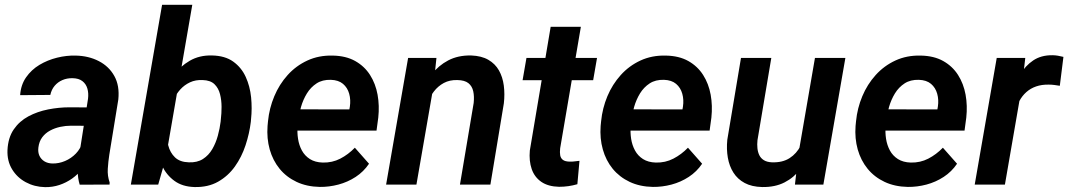

<svg xmlns="http://www.w3.org/2000/svg" viewBox="-20 -770 4457 801"><path d="M308.6 -112.3 347.2 -357.9Q350.1 -381.3 344.5 -400.6Q338.9 -419.9 323.7 -431.6Q308.6 -443.4 282.7 -443.8Q259.8 -444.3 240.5 -436Q221.2 -427.7 208 -412.1Q194.8 -396.5 189.9 -374L64 -373Q66.9 -416 88.9 -447.5Q110.8 -479 144.5 -499.3Q178.2 -519.5 217.8 -529.3Q257.3 -539.1 295.4 -538.1Q349.6 -537.1 392.1 -515.1Q434.6 -493.2 457 -452.9Q479.5 -412.6 473.6 -355L436 -124.5Q431.6 -96.2 429.7 -66.2Q427.7 -36.1 437.5 -8.8L437 0L312.5 0.5Q304.2 -26.9 304.4 -55.7Q304.7 -84.5 308.6 -112.3ZM361.8 -321.8 349.1 -245.1 276.4 -245.6Q253.9 -245.6 231.2 -240.7Q208.5 -235.8 189 -225.3Q169.4 -214.8 156.2 -197.3Q143.1 -179.7 140.1 -154.3Q137.7 -134.8 144.5 -120.1Q151.4 -105.5 165.3 -96.9Q179.2 -88.4 198.7 -87.9Q225.6 -87.4 251.5 -98.4Q277.3 -109.4 296.6 -129.4Q315.9 -149.4 323.2 -175.8L353 -119.1Q342.3 -90.3 323.7 -66.4Q305.2 -42.5 280.8 -25.1Q256.3 -7.8 227.8 1.7Q199.2 11.2 168 10.7Q124 9.8 87.6 -9.8Q51.3 -29.3 30.3 -64Q9.3 -98.6 11.2 -144Q13.7 -195.8 37.4 -230.2Q61 -264.6 98.6 -284.7Q136.2 -304.7 180.9 -313.5Q225.6 -322.3 269 -322.3Z M656.2 -750H782.2L671.4 -109.9L640.1 0H525.9ZM1027.3 -272.5 1026.4 -261.7Q1020.5 -212.9 1004.4 -164.1Q988.3 -115.2 960 -75.4Q931.6 -35.6 889.9 -12Q848.1 11.7 791 10.3Q740.7 8.8 707.5 -15.6Q674.3 -40 656 -78.6Q637.7 -117.2 630.9 -162.1Q624 -207 626 -249.5L629.4 -277.3Q637.2 -322.3 655.3 -368.7Q673.3 -415 702.4 -454.1Q731.4 -493.2 771.7 -516.6Q812 -540 864.3 -538.6Q918.9 -537.6 953.1 -512.9Q987.3 -488.3 1005.1 -449.2Q1022.9 -410.2 1027.6 -363.8Q1032.2 -317.4 1027.3 -272.5ZM900.4 -262.2 901.4 -272.9Q904.3 -296.4 904.3 -324.2Q904.3 -352.1 897.9 -377.2Q891.6 -402.3 874.8 -418.7Q857.9 -435.1 825.7 -436Q795.9 -437.5 772.5 -426.5Q749 -415.5 731.9 -396.5Q714.8 -377.4 703.9 -353Q692.9 -328.6 687.5 -302.2L676.3 -225.1Q674.3 -193.4 681.9 -163.3Q689.5 -133.3 710 -113.5Q730.5 -93.8 767.6 -92.8Q802.7 -91.3 826.7 -106.7Q850.6 -122.1 865.5 -147.7Q880.4 -173.3 888.7 -203.6Q897 -233.9 900.4 -262.2Z M1314 9.8Q1259.8 8.8 1217.3 -11.2Q1174.8 -31.2 1146.5 -65.9Q1118.2 -100.6 1105.2 -146.5Q1092.3 -192.4 1096.2 -244.6L1098.1 -264.6Q1103.5 -318.8 1124.3 -368.4Q1145 -418 1179.9 -456.8Q1214.8 -495.6 1262.5 -517.6Q1310.1 -539.6 1368.2 -538.1Q1423.3 -537.1 1461.9 -515.4Q1500.5 -493.7 1523.7 -457.3Q1546.9 -420.9 1555.2 -375Q1563.5 -329.1 1558.1 -279.3L1550.8 -225.1H1148.4L1162.6 -314L1437.5 -313.5L1439.5 -324.7Q1443.8 -353.5 1436.8 -378.9Q1429.7 -404.3 1410.9 -420.2Q1392.1 -436 1360.4 -437Q1325.2 -438 1300.8 -422.1Q1276.4 -406.2 1260.5 -380.4Q1244.6 -354.5 1235.8 -324Q1227.1 -293.5 1223.6 -264.6L1221.7 -245.1Q1219.2 -217.8 1223.4 -190.9Q1227.5 -164.1 1239.5 -142.1Q1251.5 -120.1 1272.9 -106.4Q1294.4 -92.8 1326.2 -91.8Q1366.2 -90.8 1399.7 -108.2Q1433.1 -125.5 1460.4 -153.8L1519.5 -86.9Q1497.1 -53.7 1463.9 -32Q1430.7 -10.3 1391.8 0Q1353 10.3 1314 9.8Z M1788.1 -408.2 1717.3 0H1590.8L1682.6 -528.3H1800.8ZM1747.6 -283.2 1712.9 -282.7Q1718.8 -330.1 1735.4 -376.2Q1752 -422.4 1780.5 -459.5Q1809.1 -496.6 1850.1 -518.1Q1891.1 -539.6 1945.3 -538.6Q1988.8 -537.1 2017.3 -520.5Q2045.9 -503.9 2061.5 -476.3Q2077.1 -448.7 2081.8 -413.1Q2086.4 -377.4 2082 -338.9L2025.9 0H1898.9L1956.1 -340.3Q1959 -367.7 1954.3 -389.2Q1949.7 -410.6 1934.1 -423.1Q1918.5 -435.5 1888.2 -436Q1856 -437 1831.5 -423.8Q1807.1 -410.6 1790 -388.2Q1772.9 -365.7 1762.7 -338.1Q1752.4 -310.5 1747.6 -283.2Z M2470.7 -528.3 2454.6 -435.5H2160.2L2176.3 -528.3ZM2277.3 -658.2H2403.3L2316.9 -151.4Q2314.9 -134.3 2317.1 -122.1Q2319.3 -109.9 2328.4 -103Q2337.4 -96.2 2356 -95.7Q2366.2 -95.2 2376.7 -96.7Q2387.2 -98.1 2397.5 -99.1L2388.7 -1.5Q2370.1 3.9 2351.1 6.6Q2332 9.3 2312.5 9.3Q2267.1 8.3 2238.5 -11.2Q2210 -30.8 2198.2 -64.7Q2186.5 -98.6 2190.4 -142.1Z M2703.6 9.8Q2649.4 8.8 2606.9 -11.2Q2564.5 -31.2 2536.1 -65.9Q2507.8 -100.6 2494.9 -146.5Q2481.9 -192.4 2485.8 -244.6L2487.8 -264.6Q2493.2 -318.8 2513.9 -368.4Q2534.7 -418 2569.6 -456.8Q2604.5 -495.6 2652.1 -517.6Q2699.7 -539.6 2757.8 -538.1Q2813 -537.1 2851.6 -515.4Q2890.1 -493.7 2913.3 -457.3Q2936.5 -420.9 2944.8 -375Q2953.1 -329.1 2947.8 -279.3L2940.4 -225.1H2538.1L2552.2 -314L2827.1 -313.5L2829.1 -324.7Q2833.5 -353.5 2826.4 -378.9Q2819.3 -404.3 2800.5 -420.2Q2781.7 -436 2750 -437Q2714.8 -438 2690.4 -422.1Q2666 -406.2 2650.1 -380.4Q2634.3 -354.5 2625.5 -324Q2616.7 -293.5 2613.3 -264.6L2611.3 -245.1Q2608.9 -217.8 2613 -190.9Q2617.2 -164.1 2629.2 -142.1Q2641.1 -120.1 2662.6 -106.4Q2684.1 -92.8 2715.8 -91.8Q2755.9 -90.8 2789.3 -108.2Q2822.8 -125.5 2850.1 -153.8L2909.2 -86.9Q2886.7 -53.7 2853.5 -32Q2820.3 -10.3 2781.5 0Q2742.7 10.3 2703.6 9.8Z M3311.5 -131.8 3379.9 -528.3H3506.8L3415 0H3296.4ZM3343.3 -234.9 3382.3 -236.3Q3376.5 -189 3361.1 -144.3Q3345.7 -99.6 3319.1 -64.5Q3292.5 -29.3 3252.9 -9Q3213.4 11.2 3159.7 10.3Q3116.2 9.3 3086.7 -6.6Q3057.1 -22.5 3039.8 -49.8Q3022.5 -77.1 3016.4 -112.3Q3010.3 -147.5 3014.2 -187L3071.3 -528.3H3197.8L3140.1 -185.1Q3138.2 -167.5 3139.9 -151.4Q3141.6 -135.3 3147.9 -122.3Q3154.3 -109.4 3167 -101.6Q3179.7 -93.8 3200.2 -92.8Q3244.6 -91.3 3274.2 -110.4Q3303.7 -129.4 3320.3 -162.4Q3336.9 -195.3 3343.3 -234.9Z M3767.1 9.8Q3712.9 8.8 3670.4 -11.2Q3627.9 -31.2 3599.6 -65.9Q3571.3 -100.6 3558.3 -146.5Q3545.4 -192.4 3549.3 -244.6L3551.3 -264.6Q3556.6 -318.8 3577.4 -368.4Q3598.1 -418 3633.1 -456.8Q3668 -495.6 3715.6 -517.6Q3763.2 -539.6 3821.3 -538.1Q3876.5 -537.1 3915 -515.4Q3953.6 -493.7 3976.8 -457.3Q4000 -420.9 4008.3 -375Q4016.6 -329.1 4011.2 -279.3L4003.9 -225.1H3601.6L3615.7 -314L3890.6 -313.5L3892.6 -324.7Q3897 -353.5 3889.9 -378.9Q3882.8 -404.3 3864 -420.2Q3845.2 -436 3813.5 -437Q3778.3 -438 3753.9 -422.1Q3729.5 -406.2 3713.6 -380.4Q3697.8 -354.5 3689 -324Q3680.2 -293.5 3676.8 -264.6L3674.8 -245.1Q3672.4 -217.8 3676.5 -190.9Q3680.7 -164.1 3692.6 -142.1Q3704.6 -120.1 3726.1 -106.4Q3747.6 -92.8 3779.3 -91.8Q3819.3 -90.8 3852.8 -108.2Q3886.2 -125.5 3913.6 -153.8L3972.7 -86.9Q3950.2 -53.7 3917 -32Q3883.8 -10.3 3845 0Q3806.2 10.3 3767.1 9.8Z M4244.1 -414.1 4172.4 0H4046.4L4138.2 -528.3H4257.3ZM4416.5 -532.7 4401.4 -412.1Q4390.1 -414.1 4378.4 -415.5Q4366.7 -417 4355 -417Q4325.7 -417.5 4302.5 -409.4Q4279.3 -401.4 4261.7 -385.7Q4244.1 -370.1 4232.4 -347.9Q4220.7 -325.7 4214.4 -298.3L4187 -301.8Q4191.9 -339.8 4203.6 -381.6Q4215.3 -423.3 4236.3 -459.5Q4257.3 -495.6 4290.3 -517.8Q4323.2 -540 4370.1 -539.6Q4381.8 -539.6 4393.3 -537.6Q4404.8 -535.6 4416.5 -532.7Z"/></svg>

Font: Roboto SemiBold
Style: Italic
Weight: 600
Designer: Christian Robertson
Foundry: Google
Version: Version 3.009; 2024